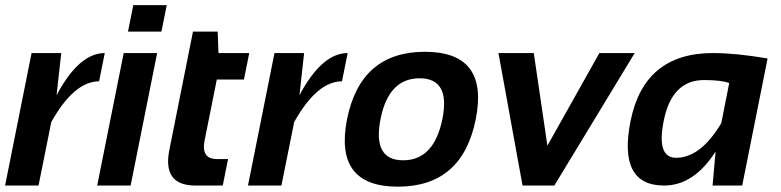

<svg xmlns="http://www.w3.org/2000/svg" viewBox="-28 -718 3023 743"><path d="M-8.3 0 94.2 -512.7H209L190.9 -349.6Q277.8 -512.7 377.4 -512.7L355.5 -403.3Q258.8 -403.3 170.4 -245.6L121.1 0Z M617.2 -698.2 596.7 -595.7H467.3L487.8 -698.2ZM580.1 -512.7 477.5 0H348.1L450.7 -512.7Z M718.8 -595.7H814.5L817.4 -512.7H936.5L916 -410.2H811L763.7 -174.3Q749.5 -102.5 811.5 -102.5H854.5L834 0H728.5Q599.6 0 627.4 -138.2Z M931.6 0 1034.2 -512.7H1148.9L1130.9 -349.6Q1217.8 -512.7 1317.4 -512.7L1295.4 -403.3Q1198.7 -403.3 1110.4 -245.6L1061 0Z M1532.2 -97.7Q1651.9 -97.7 1684.1 -258.3Q1715.3 -415 1595.7 -415Q1476.1 -415 1444.8 -258.3Q1412.6 -97.7 1532.2 -97.7ZM1314.9 -256.3Q1367.2 -517.6 1616.2 -517.6Q1865.2 -517.6 1813 -256.3Q1760.7 4.4 1511.7 4.4Q1263.7 4.4 1314.9 -256.3Z M1900.9 -512.7H2037.6L2090.3 -154.3L2291.5 -512.7H2428.2L2117.2 0H1994.1Z M2793.9 -396.5Q2764.6 -408.2 2696.3 -408.2Q2571.8 -408.2 2540.5 -250.5Q2511.7 -107.4 2588.4 -107.4Q2683.1 -107.4 2763.2 -241.2ZM2844.2 0H2729.5L2741.2 -131.8Q2657.2 0 2542 0Q2362.3 0 2412.1 -249.5Q2464.8 -512.7 2731 -512.7Q2820.3 -512.7 2942.4 -491.7Z"/></svg>

Font: Sansation
Style: Bold Italic
Weight: 700
Designer: Bernd Montag
Version: Version 1.301